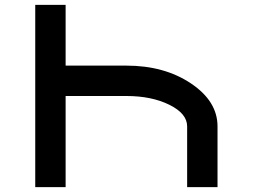

<svg xmlns="http://www.w3.org/2000/svg" viewBox="-20 -770 1040 790"><path d="M875 -250V0H750V-250Q750 -302.7 676.8 -338.9Q603.5 -375 500 -375H250V0H125V-750H250V-500H500Q656.2 -500 765.6 -426.8Q875 -353.5 875 -250Z"/></svg>

Font: Xanmono
Style: Regular
Weight: 400
Designer: GGBotNet
Foundry: GGBotNet
Version: 1.00